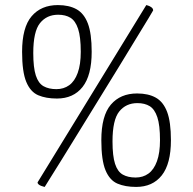

<svg xmlns="http://www.w3.org/2000/svg" viewBox="-20 -728 760 756"><path d="M204 -340Q161 -340 130.5 -353Q100 -366 83.5 -405.5Q67 -445 67 -524Q67 -620 104.5 -664Q142 -708 208 -708Q252 -708 281.5 -691.5Q311 -675 326 -635.5Q341 -596 341 -524Q341 -431 305 -385.5Q269 -340 204 -340ZM202 -377Q231 -377 252.5 -392.5Q274 -408 286 -441Q298 -474 298 -524Q298 -583 287.5 -614.5Q277 -646 257.5 -658Q238 -670 209 -670Q164 -670 137.5 -637Q111 -604 111 -519Q111 -462 121 -431Q131 -400 151.5 -388.5Q172 -377 202 -377ZM156 8Q156 8 152 7Q148 6 142.5 4Q137 2 132.5 -1.5Q128 -5 128 -10L556 -708Q556 -708 563 -706Q570 -704 576.5 -699Q583 -694 583 -687Q583 -686 565 -656.5Q547 -627 516.5 -577Q486 -527 448.5 -465.5Q411 -404 370 -338Q329 -272 291.5 -210.5Q254 -149 223 -99.5Q192 -50 174 -21Q156 8 156 8ZM516 8Q473 8 442.5 -5Q412 -18 395.5 -57.5Q379 -97 379 -176Q379 -272 416.5 -316Q454 -360 520 -360Q564 -360 593.5 -343.5Q623 -327 638 -287.5Q653 -248 653 -176Q653 -83 617 -37.5Q581 8 516 8ZM514 -29Q543 -29 564.5 -44.5Q586 -60 598 -93Q610 -126 610 -176Q610 -235 599.5 -266.5Q589 -298 569.5 -310Q550 -322 521 -322Q476 -322 449.5 -289Q423 -256 423 -171Q423 -114 433 -83Q443 -52 463.5 -40.5Q484 -29 514 -29Z"/></svg>

Font: Yanone Kaffeesatz Light
Style: Regular
Weight: 300
Designer: Yanone (Cyrillic: Daniel Pouzeot, Huerta Tipografica, and Cyreal)
Foundry: Yanone
Version: Version 2.003